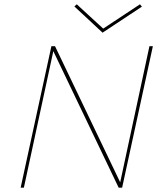

<svg xmlns="http://www.w3.org/2000/svg" viewBox="-20 -873 753 893"><path d="M640 -842 457 -721 326 -843 337 -853 460 -740 631 -853ZM675 -658H691L548 0H532L228 -635L91 0H76L219 -658H236L539 -25Z"/></svg>

Font: EauTest Thin
Style: Italic
Weight: 250
Italic angle: -12°
Designer: Christian Thalmann (Catharsis Fonts)
Version: Version 0.001;PS 000.001;hotconv 1.0.88;makeotf.lib2.5.64775